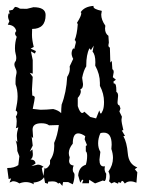

<svg xmlns="http://www.w3.org/2000/svg" viewBox="-20 -608 484 639"><path d="M292 -456.1 282.7 -441.4 277.3 -447.3Q267.1 -424.8 267.1 -391.6V-387.2Q258.3 -374 253.4 -349.1L256.3 -328.1Q256.3 -313 247.6 -311L249 -304.2Q249 -293.9 238.8 -282.2V-254.9Q246.1 -231.9 253.9 -231.9Q256.8 -231.9 260.7 -236.3L280.3 -218.8L299.8 -213.9L310.5 -240.7Q313 -230 315.9 -230Q317.4 -230 321.8 -239.7Q326.2 -249.5 326.2 -268.6Q326.2 -296.4 312.5 -322.3V-332Q312.5 -361.3 296.9 -389.6L297.4 -400.4Q297.4 -426.3 288.1 -436ZM126.5 -18.1Q116.7 -2.4 91.3 -0.5L92.8 5.4Q79.6 -2 66.4 -2Q55.7 -2 44.4 2.4Q34.2 -4.9 22.5 -4.9Q22 -4.9 11.7 -0.5L17.1 -14.2L8.8 -12.2L3.9 -48.8Q27.8 -48.8 41 -58.6L44.4 -87.9L37.6 -105.5Q37.6 -127.9 31.7 -141.1L37.6 -134.8L36.1 -155.8Q36.1 -168 41 -184.1L32.7 -181.2Q35.6 -189.9 35.6 -205.1Q35.6 -214.4 32.7 -219.2Q37.6 -227.5 37.6 -231.9Q37.6 -237.8 32.2 -239.7Q35.2 -253.9 36.9 -265.6Q38.6 -277.3 38.6 -287.1Q38.6 -309.6 31.7 -327.6V-336.9Q31.7 -350.1 33.4 -356.9Q35.2 -363.8 35.2 -368.2Q35.2 -373.5 31.5 -380.9Q27.8 -388.2 27.8 -393.6Q27.8 -399.4 31 -403.1Q34.2 -406.7 34.2 -414.6Q34.2 -421.4 32 -429Q29.8 -436.5 29.8 -447.3Q29.8 -467.8 35.6 -485.4Q30.3 -491.2 30.3 -496.1Q30.3 -501 34.2 -504.4Q29.8 -524.4 5.9 -525.9L11.2 -537.1Q6.8 -546.4 6.8 -553.7Q6.8 -559.6 9.8 -564.5L12.7 -560.5L9.8 -572.8L22 -575.2L29.8 -585Q37.6 -585 46.4 -579.1L69.3 -578.6L91.3 -584Q131.8 -584 131.8 -558.1Q131.8 -511.7 86.9 -511.7L86.4 -491.7Q86.4 -475.6 92.3 -451.7L82 -446.3L99.6 -438L96.2 -429.7L83 -437L88.9 -408.2V-362.8L79.1 -365.7L88.9 -352.1L86.4 -310.5L87.4 -290Q95.7 -288.6 95.7 -283.2Q95.7 -277.8 88.9 -245.6L114.7 -242.7Q133.8 -242.7 157.2 -245.1Q174.8 -240.7 183.6 -231.4Q183.6 -246.6 185.1 -259.8Q200.7 -299.8 203.6 -352.1Q212.4 -365.7 212.4 -378.9L211.9 -387.2L223.6 -412.1Q218.3 -421.9 218.3 -430.2Q218.3 -439 223.6 -447.3L227.1 -444.8L232.4 -466.3Q232.4 -472.7 228.5 -474.6Q236.3 -492.7 238.8 -527.3L236.3 -532.2Q250.5 -554.7 250.5 -563.5Q250.5 -566.4 248.5 -567.4Q261.2 -586.4 291.5 -588.4L291 -585.9Q291 -577.6 318.8 -571.8L316.9 -559.6Q316.9 -542 330.6 -522.5L329.6 -513.2Q329.6 -496.6 340.8 -488.8L342.3 -466.3L340.8 -457.5Q340.8 -451.2 345.7 -449.7L347.2 -399.9L352.1 -405.3L354 -377.4Q358.4 -376 358.4 -367.7L355.5 -351.1L365.7 -342.8L357.4 -336.4L358.9 -329.6L360.8 -330.1Q367.2 -330.1 367.2 -306.6V-302.2Q373 -299.3 373 -289.1L371.1 -267.6Q371.1 -258.3 377.4 -257.3L380.9 -247.1L377.4 -236.8L385.7 -219.7L384.3 -209.5Q384.3 -200.7 390.6 -174.8L385.3 -173.8L396 -155.8L390.6 -154.8Q402.3 -134.3 405.3 -97.7Q408.2 -61.5 437 -50.8L428.7 -44.9L437 -34.7L434.1 0Q423.3 -4.4 414.6 -4.4Q403.3 -4.4 395.5 2.9Q390.1 -5.9 386.7 -5.9Q383.8 -5.9 382.3 0.5L374 -2L373 3.4L360.4 -2L350.6 2.4L342.8 -4.9Q345.2 -11.2 345.2 -19.5Q345.2 -29.3 340.8 -37.1Q356 -58.1 356 -82.5Q356 -96.7 350.6 -112.3L351.6 -126.5Q351.6 -166.5 325.7 -166.5Q316.9 -166.5 314 -164.6Q306.6 -147.9 306.6 -131.3Q306.6 -114.7 314 -102.5L311 -76.7Q311 -54.2 324.7 -54.2L329.1 -54.7L328.1 -46.4Q328.1 -37.1 333.5 -29.8V-27.8Q333.5 -5.4 326.7 -5.4L322.3 -7.3L296.4 2.4L276.9 -9.8L275.9 2H253.4L257.3 -8.3L253.4 -10.3L247.1 0L240.2 -24.4Q242.7 -52.7 265.6 -59.6Q270 -72.8 270 -89.4Q270 -101.1 265.6 -104.5V-122.1L269.5 -125L261.7 -144.5L263.7 -154.8Q250.5 -164.1 240.2 -164.1Q222.2 -164.1 222.2 -129.9Q209 -113.8 209 -98.6Q209 -91.3 211.9 -84.5L210 -73.2Q210 -58.6 225.1 -57.1Q222.2 -50.3 222.2 -43.9Q222.2 -40 222.9 -37.8Q223.6 -35.6 224.9 -34.2Q226.1 -32.7 227.1 -30.8Q228 -28.8 228 -25.4Q228 -10.3 222.2 5.4L207 -2H189.9L187.5 10.7L178.7 0.5L173.3 2.9Q168.9 -4.4 153.8 -4.4L140.6 -3.4L139.2 3.4L129.9 0.5Q127.4 -10.7 126.5 -18.1ZM175.8 -191.9Q164.1 -191.9 143.1 -190.9Q134.8 -197.8 117.7 -197.8Q88.4 -197.8 88.4 -176.8L90.3 -147.9L85.4 -153.8L88.9 -123.5L79.1 -103.5L87.9 -110.8L89.4 -95.2Q89.4 -81.5 81.5 -77.6Q98.1 -76.2 98.1 -63.5L84.5 -55.2L106 -60.1Q115.2 -60.1 125 -52.7L119.1 -49.3Q119.1 -44.9 124.5 -22.5Q127 -43 128.4 -50.3L129.9 -46.9Q138.7 -46.9 146.5 -62V-74.7Q160.6 -93.3 160.6 -122.6L160.2 -132.3Q171.4 -157.2 175.8 -191.9Z"/></svg>

Font: Truetypewriter PolyglOTT
Style: Regular
Weight: 400
Designer: Sergey Beatoff a.k.a. Sam_T
Version: Version 3.76